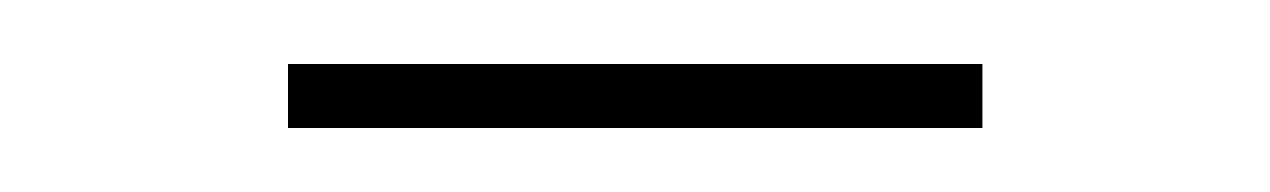

<svg xmlns="http://www.w3.org/2000/svg" viewBox="-20 -330 397 60"><path d="M70 -310V-290H287V-310Z"/></svg>

Font: Montserrat Thin
Style: Regular
Weight: 250
Designer: Julieta Ulanovsky
Foundry: Julieta Ulanovsky
Version: Version 4.000